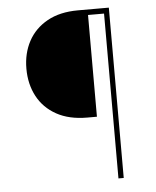

<svg xmlns="http://www.w3.org/2000/svg" viewBox="-52 -773 662 817"><g transform="rotate(-5 278.5 -364.0)"><path d="M439.5 -704.1H352.5V-269.5H311.5Q233.9 -269.5 180.2 -299.3Q126.5 -329.1 98.9 -381.1Q71.3 -433.1 71.3 -499Q71.3 -564.5 98.9 -616Q126.5 -667.5 180.2 -697.5Q233.9 -727.5 311.5 -727.5H439.5ZM420.9 0V-727.5H443.4V0Z"/></g></svg>

Font: Inter Thin
Style: Regular
Weight: 250
Designer: Rasmus Andersson
Foundry: rsms
Version: Version 4.001;git-66647c0bb